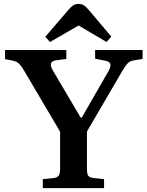

<svg xmlns="http://www.w3.org/2000/svg" viewBox="-20 -967 754 987"><path d="M200 0V-46L258 -52Q276 -55 282.5 -65Q289 -75 289 -104V-290L105 -602Q91 -626 79 -638.5Q67 -651 43 -656L6 -663V-710H321V-664L269 -657Q225 -652 251 -606L395 -362H400L538 -602Q551 -625 547 -638Q543 -651 520 -655L469 -665V-710H713V-664L665 -656Q648 -653 637 -642Q626 -631 608 -601L427 -291V-100Q427 -74 433 -64.5Q439 -55 459 -52L515 -46V0ZM237 -751 213 -778 334 -919Q346 -933 357.5 -940Q369 -947 385 -947Q399 -947 410.5 -940Q422 -933 437 -915L552 -779L528 -751L384 -836Z"/></svg>

Font: Literata 36pt SemiBold
Style: Regular
Weight: 600
Designer: Latin by Veronika Burian and Jose Scaglione. Greek by Irene Vlachou. Cyrillic by Vera Evstafieva.
Foundry: TypeTogether
Version: Version 3.002